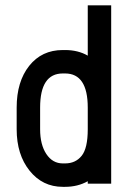

<svg xmlns="http://www.w3.org/2000/svg" viewBox="-20 -704 490 736"><path d="M220.7 -512.2H229.5Q279.3 -512.2 316.4 -490.7V-683.6H406.2V-291.5V-208.5V0H316.4V-9.3Q277.8 12.2 229.5 12.2H220.7Q143.1 12.2 93.5 -49.6Q43.9 -111.3 43.9 -208.5V-291.5Q43.9 -391.1 92 -451.7Q140.1 -512.2 220.7 -512.2ZM133.8 -291.5V-208.5Q133.8 -149.4 157.7 -113.5Q181.6 -77.6 220.7 -77.6H229.5Q269.5 -77.6 293 -106.7Q316.4 -135.7 316.4 -208.5V-291.5Q316.4 -422.4 229.5 -422.4H220.7Q133.8 -422.4 133.8 -291.5Z"/></svg>

Font: Anka/Coder Narrow
Style: Bold
Weight: 700
Width: 3
Monospace: yes
Version: Version 001.100